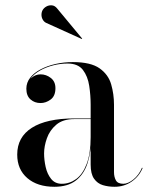

<svg xmlns="http://www.w3.org/2000/svg" viewBox="-20 -706 566 736"><path d="M419 10Q395.5 10 374.5 3.8Q353.5 -2.5 340.5 -21Q327.5 -39.5 327.5 -75V-304.5Q327.5 -340.5 322 -377Q316.5 -413.5 297.8 -438Q279 -462.5 239 -462.5Q211.5 -462.5 184 -455.5Q156.5 -448.5 134 -436Q111.5 -423.5 97.8 -405.8Q84 -388 84 -366H82Q82 -391.5 98.8 -406.2Q115.5 -421 135.5 -421Q157 -421 174.8 -407.2Q192.5 -393.5 192.5 -368Q192.5 -338 174.2 -324.5Q156 -311 135.5 -311Q112.5 -311 96.8 -325Q81 -339 81 -366Q81 -389.5 95.8 -408.2Q110.5 -427 135.8 -440.2Q161 -453.5 193 -460.8Q225 -468 259 -468Q328 -468 361.8 -444Q395.5 -420 406.2 -382.5Q417 -345 417 -304.5V-46Q417 -28 424.2 -14.8Q431.5 -1.5 453 -1.5Q470.5 -1.5 491.5 -18.2Q512.5 -35 524.5 -63.5L526.5 -61.5Q513.5 -30 484.8 -10Q456 10 419 10ZM188.5 10Q123.5 10 84.8 -23.2Q46 -56.5 46 -113.5Q46 -180.5 102.2 -216.2Q158.5 -252 265 -252H374V-249.5H265Q221 -249.5 195.8 -228Q170.5 -206.5 159.8 -176Q149 -145.5 149 -118Q149 -93 155 -66Q161 -39 176 -20.2Q191 -1.5 217 -1.5Q247 -1.5 272 -19.8Q297 -38 312.2 -77.5Q327.5 -117 327.5 -180.5H329.5Q329.5 -123.5 315.5 -80.5Q301.5 -37.5 270.5 -13.8Q239.5 10 188.5 10ZM293.5 -556.5 156.5 -618.5Q148.5 -622.5 143.8 -631Q139 -639.5 139 -649.5Q139 -659.5 143.5 -667.5Q148.5 -676 158 -681.2Q167.5 -686.5 179 -685.5Q190.5 -684.5 199.5 -673L295 -558Z"/></svg>

Font: Bodoni Moda 72pt
Style: Regular
Weight: 400
Designer: Owen Earl
Foundry: indestructible type
Version: Version 2.005